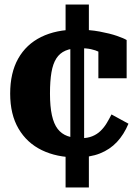

<svg xmlns="http://www.w3.org/2000/svg" viewBox="-20 -683 600 849"><path d="M339 -72Q367 -72 388 -80.5Q409 -89 424.5 -104Q440 -119 451.5 -138Q463 -157 473 -177L548 -136Q528 -88 497 -55Q466 -22 422 -4.5Q378 13 318 13Q231 13 165 -19Q99 -51 62 -114Q25 -177 25 -269Q25 -361 60.5 -424Q96 -487 162 -519.5Q228 -552 319 -552Q375 -552 420.5 -543.5Q466 -535 496.5 -524.5Q527 -514 540 -506V-337H415V-491Q436 -487 445.5 -478.5Q455 -470 456 -460.5Q457 -451 452.5 -444.5Q448 -438 442 -439Q431 -447 417 -454Q403 -461 382.5 -465.5Q362 -470 332 -470Q295 -470 269.5 -459Q244 -448 229 -424.5Q214 -401 207.5 -363Q201 -325 201 -269Q201 -212 209.5 -173.5Q218 -135 235 -113Q252 -91 278 -81.5Q304 -72 339 -72ZM270 -663H373V-517L352 -500V-38L373 -24V146H270V-23L291 -40V-495L270 -509Z"/></svg>

Font: Roboto Serif 20pt ExtraBold
Style: Regular
Weight: 800
Version: Version 1.008